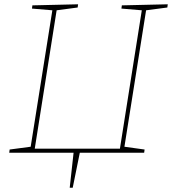

<svg xmlns="http://www.w3.org/2000/svg" viewBox="-20 -712 802 895"><path d="M762 -692 760 -677 661 -664 560 -28 654 -15 652 0H352L319 163H305L323 0H23L25 -15L123 -28L224 -664L129 -672L131 -687L344 -692L342 -677L244 -664L142 -19H539L641 -664L546 -672L548 -687Z"/></svg>

Font: Bitter Pro Thin
Style: Italic
Weight: 250
Italic angle: -9°
Designer: Sol Matas, and Bitter project Authors
Foundry: Sol Matas
Version: Version 1.010